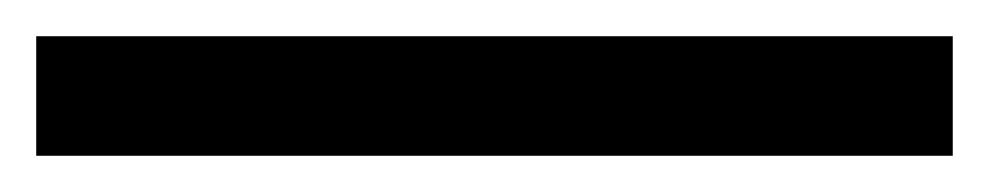

<svg xmlns="http://www.w3.org/2000/svg" viewBox="-23 -846 546 106"><path d="M503 -760H-3V-826H503Z"/></svg>

Font: Noto Sans Avestan
Style: Regular
Weight: 400
Designer: Monotype Design Team
Foundry: Monotype Imaging Inc.
Version: Version 2.003; ttfautohint (v1.8.4.7-5d5b)